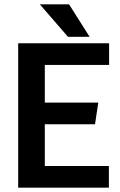

<svg xmlns="http://www.w3.org/2000/svg" viewBox="-20 -867 556 887"><path d="M64 -667H484V-567H187V-393H434L419 -293H187V-100H483V0H64ZM164 -847H299L394 -697H294Z"/></svg>

Font: Epunda Sans SemiBold
Style: Regular
Weight: 600
Designer: Simon Atzbach
Foundry: typofactur
Version: Version 2.204; ttfautohint (v1.8.4.7-5d5b)